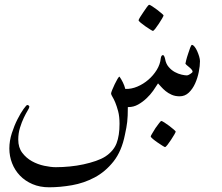

<svg xmlns="http://www.w3.org/2000/svg" viewBox="-20 -463 938 811"><path d="M722.2 92.8Q722.2 95.2 716.1 105.7Q710 116.2 702.4 127.7Q694.8 139.2 687.5 148.7Q680.2 158.2 676.8 158.2Q675.3 158.2 665.5 152.1Q655.8 146 644.8 138.4Q633.8 130.9 625.2 123.5Q616.7 116.2 616.7 113.3Q616.7 110.8 623 100.6L636.7 78.1Q644.5 66.9 651.9 57.4Q659.2 47.9 661.1 47.9Q664.1 47.9 674.1 54.2Q684.1 60.5 694.8 68.6Q705.6 76.7 713.9 84Q722.2 91.3 722.2 92.8ZM670.9 -397.9Q670.9 -395.5 664.8 -385Q658.7 -374.5 651.1 -363Q643.6 -351.6 636.2 -342Q628.9 -332.5 625.5 -332.5Q624 -332.5 614.3 -338.6Q604.5 -344.7 593.5 -352.3Q582.5 -359.9 574 -367.2Q565.4 -374.5 565.4 -377.4Q565.4 -379.9 571.8 -390.6L585.9 -412.1Q593.3 -423.8 600.6 -433.3Q607.9 -442.9 609.9 -442.9Q612.8 -442.9 622.8 -436.5Q632.8 -430.2 643.3 -422.1Q653.8 -414.1 662.4 -406.7Q670.9 -399.4 670.9 -397.9ZM824.7 -204.6Q824.7 -184.6 819.6 -158.9Q814.5 -133.3 804.2 -110.4Q793.9 -87.4 777.6 -71.8Q761.2 -56.2 738.8 -56.2Q720.2 -56.2 705.3 -62.7Q690.4 -69.3 679.4 -78.4Q668.5 -87.4 660.6 -96.4Q652.8 -105.5 647.5 -110.8Q639.2 -97.2 627 -79.8Q614.7 -62.5 598.6 -47.4Q582.5 -32.2 563.5 -21.5Q544.4 -10.7 522.5 -10.7H520Q520 11.2 519.3 25.6Q518.6 40 517.3 52Q516.1 64 513.7 76.2L507.8 105.5Q494.1 175.3 459.5 219Q424.8 262.7 379.6 286.6Q334.5 310.5 284.2 319.3Q233.9 328.1 187.5 328.1Q148.4 328.1 117.2 314.7Q85.9 301.3 64.2 278.6Q42.5 255.9 31 226.3Q19.5 196.8 19.5 164.1Q19.5 131.8 30 99.4Q40.5 66.9 54 40.5Q67.4 14.2 79.6 -2.7Q91.8 -19.5 95.2 -19.5Q98.6 -19.5 101.3 -17.1Q104 -14.6 104 -12.2Q104 -7.8 96.7 4.2Q89.4 16.1 80.6 34.4Q71.8 52.7 64.5 76.4Q57.1 100.1 57.1 126.5Q57.1 160.2 74 182.4Q90.8 204.6 115 218Q139.2 231.4 167 237.3Q194.8 243.2 215.8 243.2Q244.6 243.2 274.7 240.2Q304.7 237.3 332.8 231.2Q360.8 225.1 384.8 216.8Q408.7 208.5 424.8 198.2Q460 174.8 472.4 142.1Q484.9 109.4 484.9 60.1Q484.9 28.8 479 6.8Q473.1 -15.1 466.8 -30.3Q460.4 -45.4 454.8 -54.4Q449.2 -63.5 449.2 -67.9Q449.2 -71.8 453.9 -83.3Q458.5 -94.7 464.6 -107.4Q470.7 -120.1 476.3 -129.6Q481.9 -139.2 484.9 -139.2Q492.7 -127.9 499 -115Q505.4 -102.1 509.3 -87.4Q534.7 -86.4 560.1 -97.2Q585.4 -107.9 606.4 -126Q627.4 -144 642.1 -167.7Q656.7 -191.4 659.2 -217.3Q661.1 -230.5 669.4 -230.5Q670.9 -229.5 672.9 -226.6Q675.3 -223.1 677.2 -214.8Q680.7 -193.8 692.4 -180.2Q704.1 -166.5 718.5 -158.7Q732.9 -150.9 747.1 -147.7Q761.2 -144.5 770 -144.5Q772 -144.5 775.9 -146.2Q779.8 -147.9 783.4 -150.4Q787.1 -152.8 790.3 -155.5Q793.5 -158.2 793.5 -160.2Q793.5 -164.6 788.8 -169.9Q784.2 -175.3 778.3 -179.9Q772.5 -184.6 767.8 -188.7Q763.2 -192.9 763.2 -193.8Q763.2 -195.8 766.4 -208.5Q769.5 -221.2 774.4 -235.4Q778.8 -250 783.4 -261.7Q788.1 -273.4 790.5 -273.4Q795.9 -273.4 802 -265.6Q808.1 -257.8 813 -246.8Q817.9 -235.8 821.3 -224.4Q824.7 -212.9 824.7 -204.6Z"/></svg>

Font: Simplified Naskh
Style: Regular
Weight: 400
Designer: SIL International
Foundry: Arabeyes
Version: 1.02_alpha